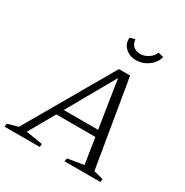

<svg xmlns="http://www.w3.org/2000/svg" viewBox="-200 -1017 1129 1173"><g transform="rotate(30 364.5 -431.0)"><path d="M605 -39Q623 -35 640 -30.5Q657 -26 672 -22L670 0H416L421 -23L534 -41L442 -628L458 -626L127 -41Q156 -37 185.5 -32Q215 -27 244 -22L242 0H-7L-3 -23L70 -43L423 -654H502ZM201 -223 224 -269H538L544 -223ZM485 -753Q453 -753 429 -766.5Q405 -780 392.5 -802.5Q380 -825 383 -853L420 -862Q420 -834 438.5 -816.5Q457 -799 488 -799Q519 -799 545.5 -817Q572 -835 583 -862L620 -853Q614 -825 594 -802.5Q574 -780 545.5 -766.5Q517 -753 485 -753Z"/></g></svg>

Font: Piazzolla 8pt ExtraLight
Style: Italic
Weight: 250
Italic angle: -11.3°
Designer: Juan Pablo del Peral
Foundry: Huerta Tipografica
Version: Version 2.001